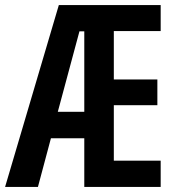

<svg xmlns="http://www.w3.org/2000/svg" viewBox="-23 -734 692 754"><path d="M608 0H308V-191H177L126 0H-3L208 -714H608V-612H424V-422H595V-321H424V-103H608ZM204 -295H308V-611H289Z"/></svg>

Font: Noto Sans Display ExtraCondensed SemiBold
Style: Regular
Weight: 600
Width: 2
Designer: Monotype Design Team
Foundry: Monotype Imaging Inc.
Version: Version 2.003